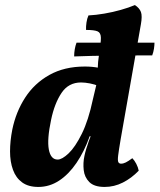

<svg xmlns="http://www.w3.org/2000/svg" viewBox="-20 -730 631 759"><path d="M393.7 9Q352.4 9 333.2 -10.2Q314 -29.4 310.9 -57.8Q307.8 -86.3 313.7 -113.2Q316.2 -125.8 320.9 -141.5Q325.6 -157.3 331.6 -173.8Q337.6 -190.4 343.2 -204.2L372.5 -395Q365.3 -419 366 -452.1Q366.7 -485.3 372.1 -519.4Q379.1 -561.6 378.8 -581.1Q378.5 -600.5 365.6 -606.1Q352.6 -611.7 320.1 -611.7Q319.6 -625.9 321.9 -641.3Q324.2 -656.8 329.7 -669Q358.8 -670.5 392.3 -676.2Q425.9 -681.9 457.6 -690.9Q489.4 -699.9 513.3 -710Q531.4 -698.2 537.2 -682.4Q542.9 -666.7 536.9 -633.5L457 -179.6Q449.6 -136 447.1 -115.5Q444.6 -94.9 447.9 -88.9Q451.1 -83 458.6 -83Q467.5 -83 477.3 -87.9Q487.2 -92.8 503.1 -104.6Q511.6 -96.1 518.8 -82.3Q525.9 -68.5 528.4 -55.3Q500.2 -25.8 465.8 -8.4Q431.4 9 393.7 9ZM411.7 -450.3 368.1 -390.1Q355.2 -396.5 335.6 -400.2Q316.1 -404 300.3 -404Q250.8 -404 223.1 -362.5Q195.4 -321 182 -256.4Q165.6 -179.2 173 -139.2Q180.5 -99.2 207.9 -99.2Q225.4 -99.2 251.4 -123.9Q277.4 -148.6 303.5 -201.3Q329.5 -254 346.9 -336L365.9 -416L403.5 -409L354.8 -191.3H334.5Q313.4 -131.4 282.4 -86Q251.5 -40.6 213.5 -15.8Q175.6 9 131.5 9Q91.9 9 67.4 -9Q42.8 -27 31.3 -58.8Q19.7 -90.5 19.7 -131.5Q19.7 -172.6 28.6 -217.7Q43 -287.9 79.5 -344.2Q115.9 -400.6 175.3 -433.8Q234.7 -467 315.4 -467Q343.9 -467 368.9 -462.2Q393.9 -457.4 411.7 -450.3ZM273.1 -506.9Q273.1 -521.4 275.6 -535.6Q278.1 -549.8 282.6 -561.4H590.7Q590.7 -551.4 588.7 -537.8Q586.7 -524.1 581.7 -511Q535.8 -511 494.2 -510.8Q452.7 -510.5 414.9 -510.2Q377.1 -510 341.9 -509Q306.8 -507.9 273.1 -506.9Z"/></svg>

Font: Vollkorn
Style: Italic
Weight: 400
Italic angle: -11°
Designer: Friedrich Althausen
Foundry: Friedrich Althausen
Version: Version 5.001